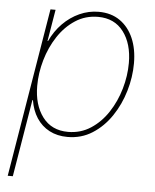

<svg xmlns="http://www.w3.org/2000/svg" viewBox="-53 -594 683 844"><g transform="rotate(5 288.0 -172.5)"><path d="M12.7 204.1 136.2 -541H158.7L135.3 -401.4H137.7Q158.2 -445.8 190.9 -479Q223.6 -512.2 264.2 -530.5Q304.7 -548.8 348.6 -548.8Q403.8 -548.8 442.6 -521.7Q481.4 -494.6 502 -447Q522.5 -399.4 522.5 -336.4Q522.5 -275.9 504.4 -214.4Q486.3 -152.8 451.9 -101.8Q417.5 -50.8 368.9 -19.8Q320.3 11.2 259.3 11.2Q213.9 11.2 179.2 -7.1Q144.5 -25.4 122.8 -58.8Q101.1 -92.3 94.2 -136.7H91.8L35.2 204.1ZM259.8 -11.2Q315.4 -11.2 359.9 -40.3Q404.3 -69.3 435.5 -116.9Q466.8 -164.6 483.4 -221.9Q500 -279.3 500 -335.9Q500 -420.9 460.2 -473.6Q420.4 -526.4 348.1 -526.4Q292 -526.4 247.6 -497.3Q203.1 -468.3 171.9 -420.7Q140.6 -373 124 -315.4Q107.4 -257.8 107.4 -201.2Q107.4 -117.2 147.2 -64.2Q187 -11.2 259.8 -11.2Z"/></g></svg>

Font: Inter 17pt Thin
Style: Italic
Weight: 250
Italic angle: -9.3988°
Version: Version 4.001;git-66647c0bb